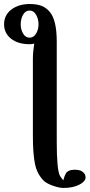

<svg xmlns="http://www.w3.org/2000/svg" viewBox="-25 -718 442 947"><path d="M165 -598.1Q165 -623.5 153.3 -644.8Q141.6 -666 121.1 -666Q100.6 -666 88.9 -645.5Q77.1 -625 77.1 -598.1Q77.1 -571.8 89.1 -552Q101.1 -532.2 121.1 -532.2Q140.6 -532.2 152.8 -552Q165 -571.8 165 -598.1ZM-4.9 -598.1Q-4.9 -643.6 31 -670.9Q66.9 -698.2 122.1 -698.2Q155.3 -698.2 179 -689.5Q202.6 -680.7 220.2 -659.7Q237.8 -638.7 246.3 -602.3Q254.9 -565.9 254.9 -512.2V-17.1Q254.9 120.6 271 149.9Q282.7 168 289.1 171.9Q286.1 169.9 293.9 149.9Q297.9 140.1 301.3 134.8Q304.7 129.4 315.2 124.3Q325.7 119.1 342.8 119.1Q355 119.1 366 121.6Q377 124 387 133.3Q397 142.6 397 157.2Q397 176.8 366.2 192.9Q335.4 209 287.1 209Q268.6 209 238.8 199Q209 189 191.9 174.8Q157.2 140.1 147.2 89.1Q137.2 38.1 137.2 -46.9V-428.2Q137.2 -460.9 144 -502.9Q132.3 -500 121.1 -500Q63.5 -500 29.3 -527.3Q-4.9 -554.7 -4.9 -598.1Z"/></svg>

Font: Common Serif
Style: Bold
Weight: 700
Designer: Philipp H. Poll, Khaled Hosny
Foundry: Stefan Peev, Context Ltd.
Version: Version 1.026